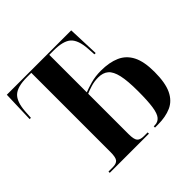

<svg xmlns="http://www.w3.org/2000/svg" viewBox="-175 -893 1071 1071"><g transform="rotate(-45 360.5 -357.0)"><path d="M112 0V-10H145Q174 -10 185.5 -23.5Q197 -37 197 -79V-704H163Q88 -704 57 -676Q26 -648 21 -576L18 -528H8L14 -714H522L529 -528H519L516 -576Q511 -648 480 -676Q449 -704 373 -704H339V-408Q361 -417 398 -427.5Q435 -438 480 -438Q546 -438 592.5 -417.5Q639 -397 663 -350Q687 -303 687 -222Q687 -136 664 -87.5Q641 -39 597 -19.5Q553 0 492 0H469V-10H477Q502 -10 517.5 -28Q533 -46 539.5 -90Q546 -134 546 -211Q546 -292 535.5 -338Q525 -384 502.5 -403Q480 -422 443 -422Q411 -422 382.5 -413Q354 -404 339 -397V-79Q339 -37 350.5 -23.5Q362 -10 391 -10H421V0Z"/></g></svg>

Font: Noto Serif Display Condensed
Style: Bold
Weight: 700
Width: 3
Designer: Monotype Design Team
Foundry: Monotype Imaging Inc.
Version: Version 2.009